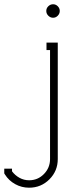

<svg xmlns="http://www.w3.org/2000/svg" viewBox="-163 -663 343 897"><path d="M62.7 -589.6Q53.2 -599.1 53.2 -611.8Q53.2 -624.5 62.7 -633.8Q72.3 -643.1 85 -643.1Q97.7 -643.1 106.9 -633.8Q116.2 -624.5 116.2 -611.8Q116.2 -599.1 106.9 -589.6Q97.7 -580.1 85 -580.1Q72.3 -580.1 62.7 -589.6ZM54.2 -463.9H106.9V80.1Q106.9 135.7 67.9 174.8Q28.8 213.9 -26.9 213.9Q-62 213.9 -92 197.3Q-122.1 180.7 -140.1 151.9L-143.1 147V125H-106.9V137.2Q-92.8 156.2 -72 167.7Q-51.3 179.2 -26.9 179.2Q13.7 179.2 42.2 150.1Q70.8 121.1 70.8 80.1V-429.2H54.2Z"/></svg>

Font: Rawengulk
Style: Regular
Weight: 400
Version: Version 0.92